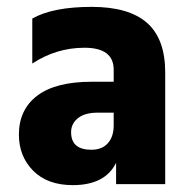

<svg xmlns="http://www.w3.org/2000/svg" viewBox="-20 -536 556 559"><path d="M311 -208H264Q227 -208 207 -192Q187 -176 187 -151Q187 -100 246 -100Q277 -100 294 -119Q311 -138 311 -171ZM74 -351V-482Q134 -516 247 -516Q355 -516 408 -469.5Q461 -423 461 -325V0H318V-62Q286 3 192 3Q118 3 76.5 -39Q35 -81 35 -144Q35 -217 88.5 -257.5Q142 -298 247 -298H311V-333Q311 -397 226 -397Q144 -397 74 -351Z"/></svg>

Font: Hind Bold
Style: Regular
Weight: 700
Designer: Manushi Parikh, Satya Rajpurohit
Foundry: Indian Type Foundry
Version: Version 1.201;PS 1.0;hotconv 1.0.78;makeotf.lib2.5.61930; tt